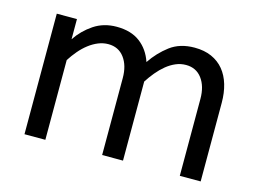

<svg xmlns="http://www.w3.org/2000/svg" viewBox="-78 -666 1071 800"><g transform="rotate(15 457.5 -266.0)"><path d="M167 -433Q195 -475 237.5 -503.5Q280 -532 336 -532Q398 -532 437 -502.5Q476 -473 493 -422Q524 -468 566.5 -500Q609 -532 672 -532Q714 -532 745.5 -518Q777 -504 798 -478.5Q819 -453 829.5 -417.5Q840 -382 840 -339V0H750V-332Q750 -386 725 -419.5Q700 -453 656 -453Q633 -453 612 -444Q591 -435 572 -419.5Q553 -404 536 -383.5Q519 -363 505 -341V0H415V-332Q415 -386 390 -419.5Q365 -453 321 -453Q299 -453 278 -444.5Q257 -436 237.5 -421Q218 -406 201 -386Q184 -366 170 -344V0H80V-520H167Z"/></g></svg>

Font: ABeeZee
Style: Regular
Weight: 400
Designer: Anja Meiners
Foundry: Anja Meiners
Version: Version 1.001